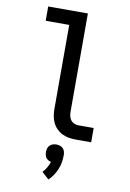

<svg xmlns="http://www.w3.org/2000/svg" viewBox="-106 -803 761 1125"><g transform="rotate(10 275.0 -241.0)"><path d="M473 0H381Q360 0 339.5 -3.5Q319 -7 300.5 -16Q282 -25 267 -40Q252 -55 243 -74Q234 -93 230.5 -113.5Q227 -134 227 -155V-655H87V-740H323V-155Q323 -142 326 -129Q329 -116 336.5 -106Q344 -96 356 -90.5Q368 -85 381 -85H473ZM264 258 222 220Q236 206 245.5 189Q255 172 261 154Q252 152 244 147.5Q236 143 231 135.5Q226 128 224 119Q222 110 222 102Q222 91 225 80.5Q228 70 235.5 62.5Q243 55 253.5 51.5Q264 48 275 48Q286 48 296.5 51.5Q307 55 314.5 62.5Q322 70 325 80.5Q328 91 328 102Q328 123 324.5 144.5Q321 166 312.5 186.5Q304 207 292 225Q280 243 264 258Z"/></g></svg>

Font: Lode Dark Term
Style: Bold
Weight: 700
Monospace: yes
Designer: Belleve Invis
Foundry: Belleve Invis
Version: Version 29.2.0